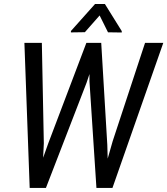

<svg xmlns="http://www.w3.org/2000/svg" viewBox="-20 -921 820 941"><path d="M576.7 -761.7V-768.6L494.1 -901.4H445.8L327.6 -769V-762.2L396 -763.2L468.3 -845.2L509.3 -762.7ZM191.4 -147.9 194.8 -218.8 185.1 -710.9H99.6L125.5 0H205.1L404.3 -515.6L418.5 -558.1V-522L452.6 0H531.2L780.3 -710.9H690.9L532.2 -229L507.8 -143.6L505.9 -210.9L476.1 -710.9H403.3L216.3 -217.8Z"/></svg>

Font: Roboto Condensed
Style: Italic
Weight: 400
Designer: Google
Version: Version 1.000;PS 001.000;hotconv 1.0.88;makeotf.lib2.5.64775